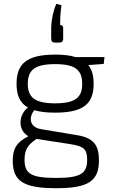

<svg xmlns="http://www.w3.org/2000/svg" viewBox="-20 -784 593 1009"><path d="M289 -560C305 -560 312 -566 312 -582V-635C313 -646 306 -653 296 -653C296 -697 298 -721 303 -756L276 -764C260 -727 250 -681 249 -638V-582C249 -566 255 -560 271 -560ZM525 -448 529 -484H377C349 -493 314 -497 270 -497C120 -497 67 -449 67 -343C67 -284 84 -243 127 -219C79 -183 70 -102 129 -68C67 -36 47 -3 47 61C47 169 105 205 275 205C442 205 500 169 500 59C500 -20 473 -60 383 -74L197 -105C132 -116 131 -168 160 -205C189 -196 225 -192 270 -192C419 -192 472 -239 472 -343C472 -385 464 -418 444 -442ZM270 -241C164 -241 126 -272 126 -343C126 -416 163 -447 270 -447C376 -447 412 -416 412 -343C412 -272 376 -241 270 -241ZM172 -54 353 -26C423 -15 438 2 438 57C438 130 399 151 275 151C148 151 109 131 109 57C109 5 124 -21 168 -51Z"/></svg>

Font: SnT
Style: Regular
Weight: 300
Designer: Natanael Gama
Version: Version 1.001;PS 001.001;hotconv 1.0.70;makeotf.lib2.5.58329